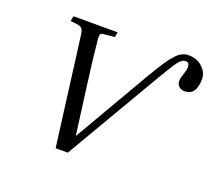

<svg xmlns="http://www.w3.org/2000/svg" viewBox="-120 -864 1132 1021"><g transform="rotate(20 446.5 -353.5)"><path d="M130.9 -663.1 136.2 -691.9H386.2L380.9 -663.1L316.9 -657.2Q304.2 -655.8 301.3 -647.9Q298.3 -640.1 299.8 -624Q311.5 -500.5 330.1 -366.2L365.2 -100.1H367.2L621.1 -537.1Q638.2 -565.4 647.5 -580.3Q656.7 -595.2 670.7 -616.5Q684.6 -637.7 693.4 -648.7Q702.1 -659.7 714.1 -672.9Q726.1 -686 735.8 -692.1Q745.6 -698.2 757.3 -702.6Q769 -707 780.8 -707Q831.1 -707 862.1 -677.7Q893.1 -648.4 893.1 -612.8Q893.1 -519 827.1 -519Q809.1 -519 795.7 -530Q782.2 -541 782.2 -562Q782.2 -578.1 791.5 -603Q800.8 -627.9 800.8 -643.1Q800.8 -659.2 795.2 -665.5Q789.6 -671.9 778.8 -671.9Q759.8 -671.9 741.2 -648.9Q722.7 -626 676.8 -547.9L356 0H287.1L208 -610.8Q204.6 -637.2 196.8 -646.5Q189 -655.8 170.9 -658.2Z"/></g></svg>

Font: Linguistics Pro
Style: Italic
Weight: 400
Italic angle: -12°
Designer: Stefan Peev, Context Ltd
Foundry: Stefan Peev, Context Ltd
Version: Version 001.000